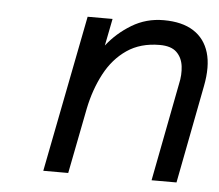

<svg xmlns="http://www.w3.org/2000/svg" viewBox="-40 -493 612 537"><g transform="rotate(5 266.0 -224.5)"><path d="M100 0 186 -440H256L241 -364Q269 -400 309.5 -424.5Q350 -449 399 -449Q451 -449 483 -428.5Q515 -408 526.5 -369.5Q538 -331 527 -275L474 0H404L457 -275Q463 -301 460 -325Q457 -349 441.5 -364Q426 -379 394 -379Q340 -379 302 -353Q264 -327 240.5 -282.5Q217 -238 206 -184L170 0Z"/></g></svg>

Font: Teachers
Style: Italic
Weight: 400
Italic angle: -11°
Designer: Alfredo Marco Pradil, Chank Diesel
Version: Version 1.001